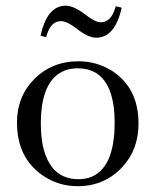

<svg xmlns="http://www.w3.org/2000/svg" viewBox="-20 -638 541 668"><path d="M122.1 -208C122.1 -180 124.3 -154.6 128.9 -131.8C145.8 -53.7 187.2 -14.6 252.9 -14.6C265.3 -14.6 277.3 -16.3 289.1 -19.5C349 -38.4 378.9 -102.5 378.9 -211.9C378.9 -230.8 377.9 -248 376 -263.7C364.3 -354.8 322.3 -400.4 250 -400.4C234.4 -400.4 219.4 -397.8 205.1 -392.6C149.7 -370.4 122.1 -308.9 122.1 -208ZM252.9 -424.8C295.9 -424.8 335.3 -413.4 371.1 -390.6C431.6 -350.9 461.9 -290 461.9 -208C461.9 -147.5 443 -97 405.3 -56.6C364.3 -12.4 312.5 9.8 250 9.8C205.7 9.8 165.4 -2.6 128.9 -27.3C69 -68.4 39.1 -129.9 39.1 -211.9C39.1 -271.2 58.3 -320.6 96.7 -360.4C138.3 -403.3 190.4 -424.8 252.9 -424.8ZM208 -618.2C165 -617.5 136.1 -582.7 121.1 -513.7L140.6 -508.8C141.3 -512 142.3 -515.3 143.6 -518.6C153.3 -549.2 169.6 -564.5 192.4 -564.5C206.1 -564.5 224.3 -555.7 247.1 -538.1C273.1 -517.3 295.9 -506.8 315.4 -506.8C359 -507.5 388.3 -542.3 403.3 -611.3L382.8 -616.2L380.9 -610.4C371.1 -577.1 354.2 -560.5 330.1 -560.5C317.7 -560.5 300.1 -569.3 277.3 -586.9C250.7 -607.7 227.5 -618.2 208 -618.2Z"/></svg>

Font: Abhaya Libre
Style: Regular
Weight: 400
Designer: Pushpananda Ekanayake, Sol Matas, Pathum Egodawatta
Foundry: Mooniak
Version: Version 1.041; ; ttfautohint (v1.5)